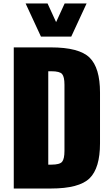

<svg xmlns="http://www.w3.org/2000/svg" viewBox="-20 -1082 643 1102"><path d="M215 -872 127 -1062H253L302 -955L351 -1062H477L389 -872ZM59 0V-810H272Q434 -810 494 -751.5Q554 -693 554 -551V-259Q554 -117 494 -58.5Q434 0 272 0ZM257 -137H275Q323 -137 336.5 -153.5Q350 -170 350 -216V-596Q350 -641 336.5 -657Q323 -673 275 -673H257Z"/></svg>

Font: Oswald Heavy
Style: Regular
Weight: 400
Designer: Vernon Adams
Foundry: Vernon Adams
Version: Version 4.101